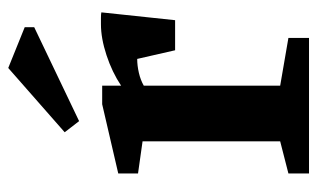

<svg xmlns="http://www.w3.org/2000/svg" viewBox="-172 -598 770 466"><g transform="rotate(-90 213.0 -365.0)"><path d="M25 0V-50L103 -70V-404L25 -415V-463L193 -502H238V-456Q271 -478 312 -491.5Q353 -505 387 -505Q393 -505 402.5 -505Q412 -505 416 -504L397 -325H324L303 -417Q287 -417 269.5 -413Q252 -409 238 -401V-70L354 -50V0ZM152 -558 125 -593 281 -730 380 -690V-667Z"/></g></svg>

Font: Manuale
Style: Regular
Weight: 400
Designer: Eduardo Tunni / Pablo Cosgaya
Foundry: Eduardo Tunni / Pablo Cosgaya
Version: Version 1.002